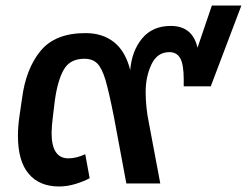

<svg xmlns="http://www.w3.org/2000/svg" viewBox="-20 -665 895 696"><path d="M855 -645 744 -352H646V-377Q646 -431 633.5 -453.5Q621 -476 594 -476Q550 -476 529 -431.5Q508 -387 508 -332Q508 -275 520 -218L561 0H438L393 -241Q375 -332 362.5 -374.5Q350 -417 333 -434.5Q316 -452 286 -452Q234 -452 211.5 -413Q189 -374 179 -302L172 -245Q167 -205 167 -183Q167 -91 228 -91Q257 -91 289 -106L305 -19Q283 -7 253 2Q223 11 194 11Q123 11 84 -35Q45 -81 45 -173Q45 -207 51 -247L60 -309Q74 -416 127 -480.5Q180 -545 290 -545Q352 -545 393.5 -512Q435 -479 452 -411Q458 -481 495.5 -526Q533 -571 599 -571Q678 -571 696 -492L748 -645Z"/></svg>

Font: FiraGO Medium
Style: Italic
Weight: 500
Italic angle: -8°
Designer: bBox Type GmbH
Foundry: bBox Type GmbH
Version: Version 1.001